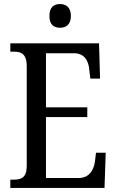

<svg xmlns="http://www.w3.org/2000/svg" viewBox="-20 -928 576 948"><path d="M277 -791C305 -791 330 -806 330 -849C330 -893 305 -908 277 -908C246 -908 224 -893 224 -849C224 -806 246 -791 277 -791ZM31 0H496L502 -174H454L449 -132C443 -88 421 -49 367 -49H207V-350H411V-398H207V-665H346C398 -665 418 -626 421 -582L426 -540H474L469 -714H31V-673H47C83 -673 112 -664 112 -601V-108C112 -51 85 -41 47 -41H31Z"/></svg>

Font: Noto Serif Khmer Condensed
Style: Regular
Weight: 400
Width: 3
Designer: Danh Hong and the Monotype Design Team
Foundry: Monotype Imaging Inc.
Version: Version 2.004